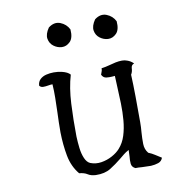

<svg xmlns="http://www.w3.org/2000/svg" viewBox="-76 -738 803 818"><g transform="rotate(-10 325.0 -328.5)"><path d="M564 -20Q559 -5 544.5 0Q530 5 512 6Q503 6 493 5.5Q483 5 474 5Q466 4 458.5 4Q451 4 445 4Q430 -3 428.5 -17.5Q427 -32 429 -49Q429 -56 429.5 -63Q430 -70 430 -77Q418 -71 407.5 -62.5Q397 -54 386 -45Q364 -27 338.5 -11Q313 5 274 4Q253 3 240 -5.5Q227 -14 205 -16Q176 -51 167 -99Q158 -147 157 -201Q157 -222 157.5 -244.5Q158 -267 159 -289Q160 -320 160.5 -350Q161 -380 159 -409Q155 -409 150 -408.5Q145 -408 140 -407Q129 -405 118.5 -405Q108 -405 102 -413Q103 -430 113.5 -440Q124 -450 140 -454Q148 -456 156.5 -457Q165 -458 173 -458Q182 -458 191 -457Q200 -456 208 -454Q233 -448 243 -436Q227 -382 223.5 -314Q220 -246 221 -172Q222 -147 225 -121.5Q228 -96 236.5 -76.5Q245 -57 259 -51Q282 -42 307 -46Q332 -50 354 -62Q376 -74 389 -89Q408 -110 417.5 -140Q427 -170 430 -205Q433 -240 432 -278Q431 -316 429 -352Q429 -364 428 -375.5Q427 -387 427 -398Q423 -398 415 -397Q403 -396 390 -397.5Q377 -399 370 -413Q372 -420 374.5 -425.5Q377 -431 377 -440Q394 -442 410 -446.5Q426 -451 440 -454Q455 -457 468 -457Q474 -457 479.5 -456Q485 -455 490 -453Q505 -448 517 -436Q504 -432 503.5 -417Q503 -402 496 -391Q498 -349 498.5 -295Q499 -241 499 -185Q499 -174 498.5 -163.5Q498 -153 497 -142Q495 -115 495.5 -91.5Q496 -68 510 -51Q525 -45 538 -36.5Q551 -28 564 -20ZM275 -626Q278 -589 262 -573Q246 -557 226 -558Q207 -559 191 -571Q175 -583 171.5 -603.5Q168 -624 186 -650Q212 -670 237.5 -660Q263 -650 275 -626ZM475 -626Q478 -589 462 -573Q446 -557 426 -558Q407 -559 391 -571Q375 -583 371.5 -603.5Q368 -624 386 -650Q412 -670 437.5 -660Q463 -650 475 -626Z"/></g></svg>

Font: Yuji Syuku
Style: Regular
Weight: 400
Designer: Kataoka Yuji
Foundry: Kinuta Font Factory
Version: Version 3.002